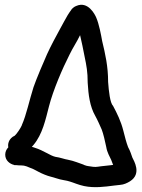

<svg xmlns="http://www.w3.org/2000/svg" viewBox="-20 -726 596 808"><path d="M2 -75C2 -50 22 -36 39 -32L41 -31H49C54 -30 62 -30 68 -30C87 -30 96 -24 121 -14C137 -6 150 2 168 9C187 17 202 19 216 24C238 32 261 33 274 38C291 43 310 52 334 57C377 66 421 60 459 55L486 52C501 51 516 44 527 37C578 5 543 -50 537 -63C533 -74 528 -91 519 -107C511 -128 506 -149 499 -176C489 -216 472 -250 456 -280C443 -293 438 -341 435 -381C435 -447 423 -499 410 -553C405 -581 397 -624 385 -652C380 -664 351 -723 301 -701C293 -698 287 -693 282 -688L281 -686C269 -670 260 -655 250 -636L232 -603C214 -570 195 -535 178 -498C167 -474 131 -389 121 -359C104 -306 91 -242 72 -200V-199C67 -187 51 -163 42 -155L33 -150L32 -149C17 -138 12 -120 15 -106C7 -98 2 -87 2 -75ZM121 -116C159 -161 172 -224 186 -278C204 -348 243 -438 273 -497C287 -526 302 -547 317 -578C324 -550 330 -518 336 -488C344 -450 349 -423 349 -379V-378C352 -327 358 -278 381 -238C390 -222 400 -199 408 -181C415 -163 422 -132 427 -108C431 -83 442 -67 448 -53L456 -32C445 -31 435 -29 421 -28C397 -26 386 -22 372 -24L351 -27C348 -27 341 -29 333 -32L332 -33C316 -38 292 -49 265 -54C251 -56 235 -63 213 -66C191 -71 163 -93 127 -104C124 -105 119 -107 114 -108C116 -111 119 -113 121 -116Z"/></svg>

Font: Stray Cat
Style: Blk
Weight: 900
Version: Version 1.0